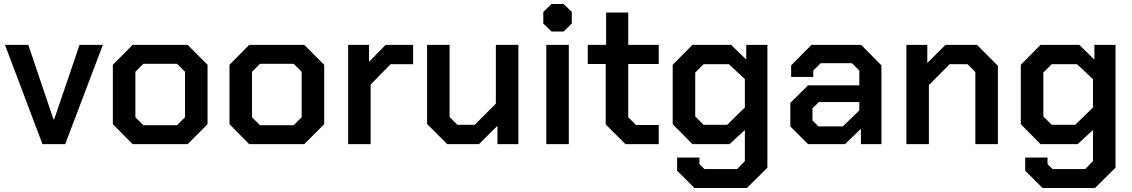

<svg xmlns="http://www.w3.org/2000/svg" viewBox="-20 -723 5680 963"><path d="M5 -498H122L248 -125H252L379 -498H496L307 0H193Z M546 -100V-398L645 -498H921L1021 -398V-100L921 0H645ZM868 -95 908 -135V-363L868 -403H699L659 -363V-135L699 -95Z M1131 -100V-398L1230 -498H1506L1606 -398V-100L1506 0H1230ZM1453 -95 1493 -135V-363L1453 -403H1284L1244 -363V-135L1284 -95Z M1726 -498H1831V-413L1914 -498H2052V-401H1939L1839 -299V0H1726Z M2122 -101V-498H2235V-136L2274 -97H2361L2467 -203V-498H2580V0H2475V-92L2382 0H2223Z M2705 -605V-663L2746 -703H2807L2848 -663V-605L2807 -565H2746ZM2720 -498H2833V0H2720Z M3018 -99V-402H2928V-498H3020V-660H3131V-498H3284V-402H3131V-135L3170 -96H3284V0H3117Z M3829 -498V118L3726 220H3463L3376 133V67H3488V100L3513 125H3677L3716 85V-71L3639 0H3453L3354 -100V-398L3453 -498H3647L3723 -424V-498ZM3716 -326 3636 -401H3509L3467 -359V-139L3509 -97H3627L3716 -184Z M3944 -89V-207L4033 -295H4290V-369L4253 -406H4096L4059 -369V-337H3948V-395L4050 -498H4299L4401 -395V0H4298V-77L4218 0H4033ZM4207 -89 4290 -169V-211H4087L4055 -180V-119L4085 -89Z M4526 -498H4631V-407L4722 -498H4880L4985 -393V0H4872V-362L4833 -401H4743L4639 -296V0H4526Z M5575 -498V118L5472 220H5209L5122 133V67H5234V100L5259 125H5423L5462 85V-71L5385 0H5199L5100 -100V-398L5199 -498H5393L5469 -424V-498ZM5462 -326 5382 -401H5255L5213 -359V-139L5255 -97H5373L5462 -184Z"/></svg>

Font: Chakra Petch SemiBold
Style: Regular
Weight: 600
Designer: Katatrad Aksorn Co.,Ltd.
Foundry: Cadson Demak Co.,Ltd.
Version: Version 1.000; ttfautohint (v1.6)